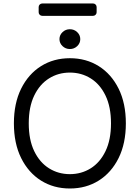

<svg xmlns="http://www.w3.org/2000/svg" viewBox="-20 -1071 801 1101"><path d="M59.7 -363.6Q59.7 -478.7 101.2 -562.5Q142.8 -646.3 215.2 -691.8Q287.6 -737.2 380.7 -737.2Q473.7 -737.2 546.2 -691.8Q618.6 -646.3 660.2 -562.5Q701.7 -478.7 701.7 -363.6Q701.7 -248.6 660.2 -164.8Q618.6 -81 546.2 -35.5Q473.7 9.9 380.7 9.9Q287.6 9.9 215.2 -35.5Q142.8 -81 101.2 -164.8Q59.7 -248.6 59.7 -363.6ZM616.5 -363.6Q616.5 -458.1 585 -523.1Q553.6 -588.1 500.2 -621.4Q446.7 -654.8 380.7 -654.8Q314.6 -654.8 261.2 -621.4Q207.7 -588.1 176.3 -523.1Q144.9 -458.1 144.9 -363.6Q144.9 -269.2 176.3 -204.2Q207.7 -139.2 261.2 -105.8Q314.6 -72.4 380.7 -72.4Q446.7 -72.4 500.2 -105.8Q553.6 -139.2 585 -204.2Q616.5 -269.2 616.5 -363.6ZM321 -846.6Q321 -870 338.6 -886.7Q356.2 -903.4 380.7 -903.4Q405.2 -903.4 422.8 -886.7Q440.3 -870 440.3 -846.6Q440.3 -823.2 422.8 -806.5Q405.2 -789.8 380.7 -789.8Q356.2 -789.8 338.6 -806.5Q321 -823.2 321 -846.6ZM513.5 -1051.1H222.7Q213.8 -1051.1 207.7 -1045.1Q201.7 -1039.1 201.7 -1030.5V-1000.7Q201.7 -992.2 207.7 -986.2Q213.8 -980.1 222.7 -980.1H513.5Q522 -980.1 528.1 -986.2Q534.1 -992.2 534.1 -1000.7V-1030.5Q534.1 -1039.1 528.1 -1045.1Q522 -1051.1 513.5 -1051.1Z"/></svg>

Font: DeltaSans
Style: Regular
Weight: 400
Designer: Rasmus Andersson
Foundry: rsms
Version: Version 3.012